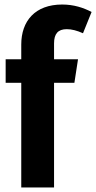

<svg xmlns="http://www.w3.org/2000/svg" viewBox="-20 -829 425 849"><path d="M275 -700C297 -700 320 -694 347 -682L385 -776C349 -795 306 -809 255 -809C135 -809 74 -736 74 -632V-567H5V-463H74V0H219V-463H309L325 -567H219V-637C219 -679 236 -700 275 -700Z"/></svg>

Font: Glow Sans TC Compressed
Style: Bold
Weight: 700
Width: 2
Designer: Ryoko NISHIZUKA (kana, bopomofo & ideographs); Paul D. Hunt (Latin, Greek & Cyrillic); Sandoll Communications, Soo-young
Version: Version 0.93